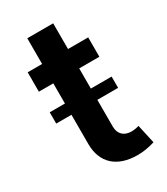

<svg xmlns="http://www.w3.org/2000/svg" viewBox="-173 -754 732 841"><g transform="rotate(-30 193.5 -333.5)"><path d="M29 -289H106V-141C106 -45 167 9 269 9C297 9 324 5 357 -5L336 -100C327 -97 311 -94 298 -94C261 -94 237 -115 237 -154V-289H342V-346H237V-448H339V-546H237V-676H106V-546H33V-448H106V-346H29Z"/></g></svg>

Font: Wafeq Semi Bold
Style: Regular
Weight: 600
Designer: Rasmus Andersson & Azza Alameddine
Foundry: Google & TypeTogether
Version: Version 3.000;January 28, 2025;FontCreator 15.0.0.3014 64-bi